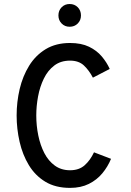

<svg xmlns="http://www.w3.org/2000/svg" viewBox="-20 -926 656 958"><path d="M329.5 11.5Q257 11.5 206.2 -19.2Q155.5 -50 124 -102Q92.5 -154 77.8 -218.5Q63 -283 63 -350Q63 -417.5 78.2 -482Q93.5 -546.5 125.5 -598.2Q157.5 -650 208.2 -680.8Q259 -711.5 329.5 -711.5Q385.5 -711.5 424.2 -692.8Q463 -674 488 -644.2Q513 -614.5 527.5 -582L443.5 -538.5Q424.5 -575 398.8 -599.2Q373 -623.5 329.5 -623.5Q283 -623.5 250.8 -599Q218.5 -574.5 198.8 -534Q179 -493.5 170 -445.2Q161 -397 161 -350Q161 -299 171 -250.2Q181 -201.5 201.2 -162.2Q221.5 -123 253.5 -99.8Q285.5 -76.5 329.5 -76.5Q374.5 -76.5 402.5 -101.5Q430.5 -126.5 449 -166L534 -133.5Q518 -94.5 490.8 -61.5Q463.5 -28.5 423.5 -8.5Q383.5 11.5 329.5 11.5ZM327.5 -792.5Q303.5 -792.5 287.5 -808.8Q271.5 -825 271.5 -849Q271.5 -873.5 287.5 -889.8Q303.5 -906 327.5 -906Q352 -906 368 -889.8Q384 -873.5 384 -849Q384 -825 368 -808.8Q352 -792.5 327.5 -792.5Z"/></svg>

Font: Overpass Mono Medium
Style: Regular
Weight: 500
Monospace: yes
Designer: Delve Withrington, Dave Bailey
Foundry: Delve Fonts LLC
Version: Version 4.000